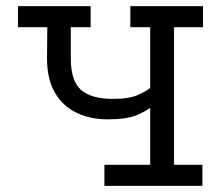

<svg xmlns="http://www.w3.org/2000/svg" viewBox="-20 -609 730 629"><path d="M322 0V-69H472V-256Q462 -247 429.5 -232.5Q397 -218 332 -218Q277 -218 232 -239Q187 -260 160.5 -304.5Q134 -349 134 -418L135 -520H39V-589H277V-520H212V-418Q212 -343 246 -314Q280 -285 350 -285Q404 -285 433 -298.5Q462 -312 472 -321V-520H407V-589H645V-520H550V-69H643V0Z"/></svg>

Font: Podkova
Style: Regular
Weight: 400
Designer: Ilya Yudin
Foundry: Cyreal (www.cyreal.org)
Version: Version 2.103